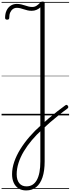

<svg xmlns="http://www.w3.org/2000/svg" viewBox="-20 -1473 902 2451"><path d="M314 958Q257 958 217 932.5Q177 907 155.5 860.5Q134 814 134 751Q134 674 161.5 593.5Q189 513 239 432Q289 351 357 272.5Q425 194 507 122Q554 78 604.5 35.5Q655 -7 707 -48Q759 -89 812 -127Q824 -136 832 -134Q840 -132 847 -121Q854 -111 851.5 -102.5Q849 -94 839 -86Q782 -45 727 -0.5Q672 44 619.5 89Q567 134 518 181Q447 245 387.5 315.5Q328 386 284 459.5Q240 533 216.5 607Q193 681 193 752Q193 824 225.5 865Q258 906 318 906Q405 906 450 825Q495 744 495 589V-1379Q474 -1359 445.5 -1347Q417 -1335 384 -1335Q357 -1335 332.5 -1340.5Q308 -1346 285 -1354Q262 -1362 240 -1367.5Q218 -1373 194 -1373Q167 -1373 145.5 -1358Q124 -1343 111 -1315Q98 -1287 98 -1245Q98 -1236 92.5 -1229Q87 -1222 71 -1222Q58 -1222 51.5 -1228Q45 -1234 45 -1245Q45 -1298 63.5 -1338Q82 -1378 116 -1400.5Q150 -1423 194 -1423Q225 -1423 250.5 -1417Q276 -1411 298.5 -1403.5Q321 -1396 343.5 -1390Q366 -1384 391 -1384Q423 -1384 447 -1400Q471 -1416 488 -1434Q498 -1444 504.5 -1448.5Q511 -1453 523 -1453Q536 -1453 543 -1448.5Q550 -1444 550 -1434V588Q550 708 522.5 790.5Q495 873 442.5 915.5Q390 958 314 958ZM0 928H862V938H0ZM0 -20H862V0H0ZM0 -505H862V-500H0ZM0 -1448H862V-1438H0Z"/></svg>

Font: Playwrite ID Guides
Style: Regular
Weight: 400
Designer: Veronika Burian, José Scaglione
Foundry: TypeTogether
Version: Version 1.003